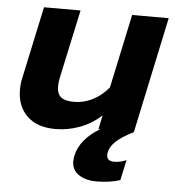

<svg xmlns="http://www.w3.org/2000/svg" viewBox="-51 -527 722 790"><g transform="rotate(5 310.0 -132.5)"><path d="M614 -480 512 0H511Q465 23 441 45Q417 67 412 92Q411 95 411 102Q411 128 441 128Q467 128 492 117L474 201Q430 215 377 215Q331 215 302.5 195.5Q274 176 274 140Q274 134 276 120Q284 82 310 51.5Q336 21 373 0H366L378 -58Q338 -21 288.5 -3Q239 15 189 15Q113 15 71.5 -25.5Q30 -66 30 -133Q30 -160 35 -181L99 -480H250L189 -197Q185 -178 185 -161Q185 -130 202 -116.5Q219 -103 256 -103Q294 -103 331 -121Q368 -139 398 -175L463 -480Z"/></g></svg>

Font: Prompt SemiBold
Style: Italic
Weight: 600
Italic angle: -12°
Designer: Katatrad Team
Foundry: CadsonDemak
Version: Version 1.001